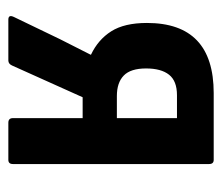

<svg xmlns="http://www.w3.org/2000/svg" viewBox="-56 -476 532 460"><g transform="rotate(90 210.0 -246.0)"><path d="M27 0Q14 0 21 -14L74 -124Q83 -142 92.5 -160.5Q102 -179 111 -197V-198Q75 -215 55 -246.5Q35 -278 35 -332Q35 -492 203 -492H363Q373 -492 373 -481V-11Q373 0 363 0H274Q263 0 263 -11V-178H213L137 -9Q133 0 125 0ZM210 -260H263V-404H208Q174 -404 159 -385Q144 -366 144 -330Q144 -293 161 -276.5Q178 -260 210 -260Z"/></g></svg>

Font: Sofia Sans Condensed
Style: Bold
Weight: 700
Designer: Botio Nikoltchev, Ani Petrova
Foundry: lettersoup
Version: Version 4.101; ttfautohint (v1.8.4.7-5d5b)